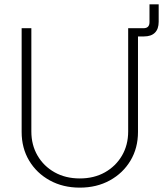

<svg xmlns="http://www.w3.org/2000/svg" viewBox="-20 -858 754 888"><path d="M578.1 -689.5V-727.5H643.6Q671.4 -727.5 671.4 -755.4V-837.9H713.9V-757.3Q713.9 -724.1 696.5 -706.8Q679.2 -689.5 646 -689.5ZM349.1 9.8Q271 9.8 210.2 -23.7Q149.4 -57.1 114.7 -115.2Q80.1 -173.3 80.1 -247.6V-727.5H125V-250Q125 -187.5 153.6 -138.4Q182.1 -89.4 232.7 -61Q283.2 -32.7 349.1 -32.7Q415 -32.7 465.3 -61Q515.6 -89.4 544.2 -138.4Q572.8 -187.5 572.8 -250V-727.5H618.2V-247.6Q618.2 -173.3 583.5 -115.2Q548.8 -57.1 488 -23.7Q427.2 9.8 349.1 9.8Z"/></svg>

Font: Inter 24pt ExtraLight
Style: Regular
Weight: 250
Designer: Rasmus Andersson
Foundry: rsms
Version: Version 4.001;git-66647c0bb